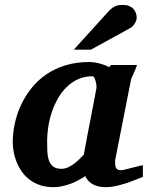

<svg xmlns="http://www.w3.org/2000/svg" viewBox="-20 -754 608 786"><path d="M375 -394Q375.5 -396 374.8 -403.8Q374 -411.6 371.8 -420.2Q369.6 -428.7 366.5 -435.3Q363.3 -441.9 358.9 -441.9Q326.7 -441.9 300.5 -430.2Q274.4 -418.5 253.7 -398.4Q232.9 -378.4 217.8 -352.1Q202.6 -325.7 192.6 -296.1Q182.6 -266.6 177.7 -235.8Q172.9 -205.1 172.9 -176.8Q172.9 -156.7 173.6 -136.7Q174.3 -116.7 179.4 -100.1Q184.6 -83.5 196.5 -73.2Q208.5 -63 231 -63Q247.1 -63 261.5 -70.3Q275.9 -77.6 287.8 -87.2Q299.8 -96.7 308.8 -106.4Q317.9 -116.2 323.2 -121.1Q326.7 -141.1 328.9 -152.1Q331.1 -163.1 332.8 -173.1Q334.5 -183.1 336.9 -195.8Q339.4 -208.5 344 -232.2Q348.6 -255.9 356 -294.2Q363.3 -332.5 375 -394ZM564.9 -29.8Q547.9 -22.9 529.1 -15.6Q510.3 -8.3 490.7 -2.2Q471.2 3.9 451.7 8.1Q432.1 12.2 413.1 12.2Q381.3 12.2 360.1 0.5Q338.9 -11.2 329.1 -33.2Q315.9 -24.4 300.8 -16.1Q285.6 -7.8 269 -1.7Q252.4 4.4 234.9 8.3Q217.3 12.2 199.2 12.2Q168.5 12.2 144 3.9Q119.6 -4.4 101.1 -18.6Q82.5 -32.7 69.6 -51.3Q56.6 -69.8 48.3 -90.1Q40 -110.4 36.1 -131.3Q32.2 -152.3 32.2 -170.9Q32.2 -208 40.3 -246.8Q48.3 -285.6 65.2 -322.3Q82 -358.9 107.4 -391.4Q132.8 -423.8 167.5 -448Q202.1 -472.2 246.3 -486.1Q290.5 -500 344.2 -500Q366.2 -500 387.9 -494.1Q409.7 -488.3 426.8 -479L434.1 -487.8H541Q538.6 -480.5 534.7 -471.2Q530.8 -461.9 526.9 -453.1Q522.9 -444.3 519.8 -437.3Q516.6 -430.2 516.1 -426.8L451.2 -97.2Q451.2 -85.9 451.9 -78.1Q452.6 -70.3 455.6 -65.7Q458.5 -61 463.9 -59.1Q469.2 -57.1 478 -57.1Q480 -57.1 492.4 -60.1Q504.9 -63 519.8 -66.9Q534.7 -70.8 547.9 -74Q561 -77.1 564.9 -78.1ZM539.6 -681.2Q539.6 -676.3 537.6 -670.2Q535.6 -664.1 532 -658.2Q528.3 -652.3 523.7 -647.2Q519 -642.1 513.2 -639.2L352.5 -550.8H282.2L419.4 -702.1Q427.7 -711.4 434.8 -717.5Q441.9 -723.6 449.2 -727.3Q456.5 -731 464.4 -732.4Q472.2 -733.9 482.4 -733.9Q498.5 -733.9 509.5 -729Q520.5 -724.1 527.1 -716.6Q533.7 -709 536.6 -699.5Q539.6 -689.9 539.6 -681.2Z"/></svg>

Font: Charis SIL Am
Style: Bold Italic
Weight: 700
Italic angle: -11°
Foundry: SIL International
Version: Version 5.000